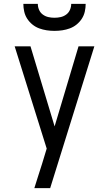

<svg xmlns="http://www.w3.org/2000/svg" viewBox="-20 -975 565 995"><path d="M240 0H158Q168 -32 178 -63.5Q188 -95 198 -126L222 -205L56 -735H138L263 -320L387 -735H469ZM262 -815Q242 -815 222 -818Q202 -821 183 -828Q164 -835 148 -848Q132 -861 121 -878Q110 -895 105.5 -915Q101 -935 101 -955H176Q176 -939 182.5 -924Q189 -909 202 -899.5Q215 -890 230.5 -886.5Q246 -883 262 -883Q279 -883 294.5 -886.5Q310 -890 323 -899.5Q336 -909 342.5 -924Q349 -939 349 -955H424Q424 -935 419.5 -915Q415 -895 404 -878Q393 -861 377 -848Q361 -835 342 -828Q323 -821 303 -818Q283 -815 262 -815Z"/></svg>

Font: Iosevka Pride
Style: Regular
Weight: 400
Monospace: yes
Designer: Belleve Invis
Foundry: Belleve Invis
Version: Version 30.3.1; ttfautohint (v1.8.4)